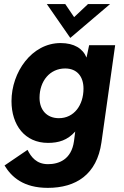

<svg xmlns="http://www.w3.org/2000/svg" viewBox="-20 -717 614 952"><path d="M217 214.5C356.5 214.5 460.5 148.5 483 -11L551 -493H422L409 -431.5C391 -476 348 -503.5 280.5 -503.5C137 -503.5 37 -358.5 37 -215.5C37 -97 103 -8.5 218 -8.5C270.5 -8.5 314.5 -21.5 353 -65L347 -18C334.5 75.5 270 97 218 97C160.5 97 134 61 116.5 26L2.5 103.5C37 160.5 96 214.5 217 214.5ZM176 -232C176 -315.5 227.5 -377.5 303 -377.5C362 -377.5 394 -337.5 394 -277.5C394 -196 347.5 -131 272 -131C212 -131 176 -172 176 -232ZM212 -697 328.5 -529 526 -697H416.5L347.5 -632L303.5 -697Z"/></svg>

Font: HK Grotesk ExtraBold
Style: Italic
Weight: 800
Italic angle: -16°
Designer: Alfredo Marco Pradil
Foundry: Hanken Design Co.
Version: Version 3.001;FEAKit 1.0